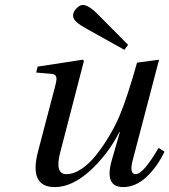

<svg xmlns="http://www.w3.org/2000/svg" viewBox="-20 -743 684 775"><path d="M274.9 -680.2Q274.9 -694.8 288.6 -709Q302.2 -723.1 314 -723.1Q338.4 -723.1 377.9 -682.1L497.1 -562L481.9 -542L331.1 -626Q304.2 -640.6 289.6 -653.3Q274.9 -666 274.9 -680.2ZM126 -450.2 131.8 -474.1 314 -502 318.8 -497.1 223.1 -127.9Q200.2 -40 248 -40Q277.8 -40 310.1 -62Q342.3 -84 370.1 -119.6Q397.9 -155.3 421.1 -194.3Q444.3 -233.4 461.9 -273.9Q492.7 -346.2 533.2 -490.2L622.1 -502L515.1 -94.2Q501.5 -40 527.8 -40Q558.1 -40 620.1 -146L644 -130.9Q614.7 -69.3 571 -28.6Q527.3 12.2 477.1 12.2Q400.4 12.2 431.2 -96.2L463.9 -210H461.9Q414.1 -117.2 342 -52.5Q270 12.2 201.2 12.2Q95.7 12.2 133.8 -132.8L203.1 -397Q207.5 -414.1 208 -423.1Q208.5 -432.1 204.1 -438Q199.7 -443.8 188 -444.8Z"/></svg>

Font: Linguistics Pro
Style: Italic
Weight: 400
Italic angle: -12°
Designer: Stefan Peev, Context Ltd
Foundry: Stefan Peev, Context Ltd
Version: Version 001.000